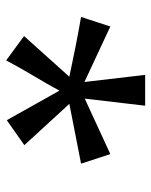

<svg xmlns="http://www.w3.org/2000/svg" viewBox="46 -622 491 623"><g transform="rotate(90 291.5 -310.5)"><path d="M176 -85 97 -143 229 -290 132 -310Q107 -315 82.5 -319.5Q58 -324 35 -328L66 -423L246 -339L223 -536H323L300 -340L480 -423L511 -328L317 -290L451 -144L370 -87L274 -258Q263 -237 250.5 -215.5Q238 -194 225 -172Q212 -150 199.5 -128Q187 -106 176 -85Z"/></g></svg>

Font: Alumni Sans Inline One
Style: Regular
Weight: 400
Designer: Robert E. Leuschke
Foundry: Robert E. Leuschke
Version: Version 1.100; ttfautohint (v1.8.3)